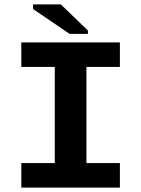

<svg xmlns="http://www.w3.org/2000/svg" viewBox="-20 -851 640 871"><path d="M76.7 -658.7H523.9V-547.4H372.1V-111.3H523.9V0H76.7V-111.3H228.5V-547.4H76.7ZM295.9 -697.3 129.9 -810.1V-831.1H255.9L378.9 -712.4V-697.3Z"/></svg>

Font: Cousine
Style: Bold
Weight: 700
Monospace: yes
Designer: Steve Matteson
Foundry: Ascender Corporation
Version: Version 1.20